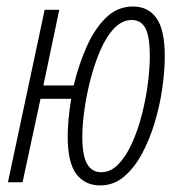

<svg xmlns="http://www.w3.org/2000/svg" viewBox="-20 -560 553 590"><path d="M288.1 9.8Q241.2 9.8 214.6 -25.1Q188 -60.1 188 -141.1Q188 -164.6 190.7 -194.1Q193.4 -223.6 198.7 -256.3H104.5L49.3 0H4.4L117.2 -529.8H162.1L113.3 -297.4H206.5Q221.2 -359.4 245.6 -415Q270 -470.7 305.4 -505.4Q340.8 -540 388.7 -540Q435.5 -540 460.9 -504.2Q486.3 -468.3 486.3 -387.7Q486.3 -342.8 478.8 -289.3Q471.2 -235.8 455.3 -183.1Q439.5 -130.4 415.8 -86.7Q392.1 -43 360.4 -16.6Q328.6 9.8 288.1 9.8ZM291 -30.8Q320.3 -30.8 344 -55.4Q367.7 -80.1 385.7 -120.1Q403.8 -160.2 416 -208Q428.2 -255.9 434.3 -303Q440.4 -350.1 440.4 -387.7Q440.4 -447.3 427 -472.9Q413.6 -498.5 384.8 -498.5Q355 -498.5 330.6 -472.7Q306.2 -446.8 288.1 -404.8Q270 -362.8 257.6 -314.2Q245.1 -265.6 239 -219.7Q232.9 -173.8 232.9 -140.6Q232.9 -82 247.6 -56.4Q262.2 -30.8 291 -30.8Z"/></svg>

Font: Open Sans Condensed Light
Style: Italic
Weight: 300
Width: 3
Italic angle: -12°
Designer: Monotype Design Team
Foundry: Monotype Imaging Inc.
Version: Version 3.000; ttfautohint (v1.8.4)